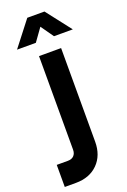

<svg xmlns="http://www.w3.org/2000/svg" viewBox="-184 -1038 729 1103"><g transform="rotate(-20 181.0 -486.5)"><path d="M21 -828 139 -980H244L362 -828H247L192 -906L136 -828ZM9 7V-128H77Q101 -128 114 -141.5Q127 -155 127 -178V-750H262V-178Q262 -94 211.5 -43.5Q161 7 77 7Z"/></g></svg>

Font: Mohave Bold
Style: Regular
Weight: 700
Designer: Gumpita Rahayu
Foundry: Tokotype
Version: Version 2.002;PS 002.002;hotconv 1.0.88;makeotf.lib2.5.64775